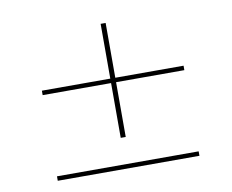

<svg xmlns="http://www.w3.org/2000/svg" viewBox="-63 -666 820 680"><g transform="rotate(-10 347.0 -326.5)"><path d="M92.5 -66V-82H602V-66ZM356.5 -177H338.5V-587H356.5ZM92.5 -374V-390H602V-374Z"/></g></svg>

Font: Anek Latin Expanded Thin
Style: Regular
Weight: 250
Width: 7
Designer: Yesha Goshar
Foundry: Ek Type
Version: Version 1.003